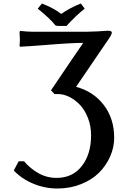

<svg xmlns="http://www.w3.org/2000/svg" viewBox="-20 -825 667 1088"><path d="M289.1 -292 269 -313Q419.9 -537.1 438 -562Q449.2 -578.1 451.2 -582Q380.4 -582 222.2 -568.8Q142.1 -562.5 92.8 -560.1L90.8 -569.8Q92.8 -585.4 92.8 -602.1Q92.8 -611.8 90.8 -640.1L92.8 -649.9Q137.7 -645 168 -645H467.8Q488.8 -645 533.2 -647.2Q577.6 -649.4 590.8 -650.9Q613.8 -650.9 613.8 -640.1Q613.8 -627.4 582 -584Q476.6 -428.2 411.1 -333Q509.3 -306.6 568.1 -230Q627 -153.3 627 -43.9Q627 10.3 604.2 61.8Q581.5 113.3 541.3 153.6Q501 193.8 439.2 218.5Q377.4 243.2 305.2 243.2Q233.9 243.2 168 215.6Q102.1 188 58.1 141.1L85.9 88.9H116.2Q149.9 128.9 197.3 156Q244.6 183.1 300.8 183.1Q391.1 183.1 443.6 116Q496.1 48.8 496.1 -58.1Q496.1 -111.3 478.3 -156.7Q460.4 -202.1 432.9 -231Q405.3 -259.8 372.8 -275.9Q340.3 -292 309.1 -292ZM307.1 -678.2 294.9 -680.2Q262.2 -721.7 193.8 -775.9L217.8 -805.2Q285.6 -778.3 327.1 -746.1Q373.5 -779.3 438 -805.2L460 -775.9Q412.1 -738.8 356.9 -678.2Z"/></svg>

Font: Linear Smooth
Style: Bold
Weight: 700
Designer: Philipp H. Poll, Flanker
Foundry: Philipp H. Poll, reworked by Flanker
Version: Version 1.061 | FøM Fix